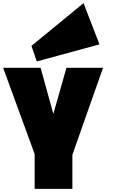

<svg xmlns="http://www.w3.org/2000/svg" viewBox="-29 -1215 816 1235"><path d="M232.4 -778.8 314 -482.4 398.4 -778.8H633.8L436.5 -219.2V0H193.8V-224.1L-8.8 -778.8ZM610.8 -929.7 207.5 -819.8 173.3 -919.9 508.3 -1194.8Z"/></svg>

Font: Coda Caption ExtraBold
Style: Regular
Weight: 800
Designer: vernon adams
Foundry: vernon adams
Version: Version 1.002